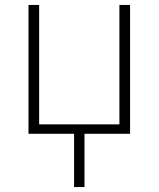

<svg xmlns="http://www.w3.org/2000/svg" viewBox="-20 -540 640 775"><path d="M279 215V0H95V-520H138V-38H462V-520H505V0H321V215Z"/></svg>

Font: Iosevka SS04 XLt Ex
Style: Regular
Weight: 200
Width: 7
Monospace: yes
Designer: Belleve Invis
Foundry: Belleve Invis
Version: Version 19.0.0; ttfautohint (v1.8.4)